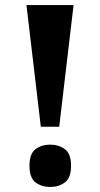

<svg xmlns="http://www.w3.org/2000/svg" viewBox="-20 -734 397 762"><path d="M142 -231 85 -714H272L215 -231ZM179 8Q145 8 121 -10Q97 -28 97 -76Q97 -124 121 -142Q145 -160 179 -160Q213 -160 237.5 -142Q262 -124 262 -76Q262 -28 237.5 -10Q213 8 179 8Z"/></svg>

Font: Noto Serif Myanmar SemiCondensed ExtraBold
Style: Regular
Weight: 800
Width: 4
Designer: Ben Mitchell and the Monotype Design Team
Foundry: Monotype Imaging Inc.
Version: Version 2.106; ttfautohint (v1.8.4.7-5d5b)